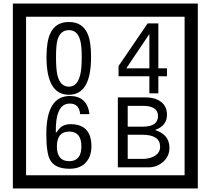

<svg xmlns="http://www.w3.org/2000/svg" viewBox="-20 -980 1195 1090"><path d="M1103 90H53V-960H1103ZM1028 15V-885H128V15ZM497 -656Q497 -442 371 -442Q244 -442 244 -656Q244 -744 265 -789Q294 -855 371 -855Q448 -855 477 -789Q497 -745 497 -656ZM444 -656Q444 -723 435 -752Q420 -809 371 -809Q322 -809 306 -752Q298 -723 298 -656Q298 -587 306 -553Q322 -488 371 -488Q419 -488 435 -554Q444 -587 444 -656ZM928 -547H879V-450H828V-547H653V-605L818 -847H879V-592H928ZM828 -592V-787L697 -592ZM499 -149Q499 -91 466.5 -56.5Q434 -22 375 -22Q291 -22 264 -73Q243 -111 243 -219Q243 -435 377 -435Q475 -435 488 -332H435Q430 -392 376 -392Q293 -392 297 -225Q318 -253 328 -260Q348 -275 381 -275Q499 -275 499 -149ZM442 -149Q442 -233 373 -233Q303 -233 303 -149Q303 -65 373 -65Q442 -65 442 -149ZM942 -141Q942 -93 906.5 -61.5Q871 -30 823 -30H649V-427H808Q859 -427 891 -404Q928 -378 928 -329Q928 -266 860 -242Q942 -216 942 -141ZM877 -321Q877 -379 792 -379H705V-261H791Q877 -261 877 -321ZM889 -147Q889 -215 788 -215H705V-78H791Q828 -78 855 -93Q889 -112 889 -147Z"/></svg>

Font: Unicode BMP Fallback SIL
Style: Regular
Weight: 400
Foundry: NRSI, SIL International
Version: Version 5.1 Based on Unicode 5.1